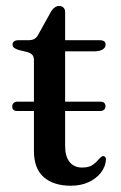

<svg xmlns="http://www.w3.org/2000/svg" viewBox="-20 -598 395 628"><path d="M20 -249.5Q20 -256.5 24.5 -261Q29 -265.5 36.5 -265.5H308Q325 -265.5 325 -250Q325 -243.5 320.2 -239.2Q315.5 -235 308 -235H36.5Q20 -235 20 -249.5ZM70 -427.5 41.5 -434.5Q30.5 -438 25.8 -442Q21 -446 21 -452Q21 -459 26.2 -462.8Q31.5 -466.5 40 -466.5H73Q85 -466.5 92.5 -470.8Q100 -475 105.5 -485.5L145.5 -557.5Q151 -567.5 158.2 -573Q165.5 -578.5 173 -578.5Q182 -578.5 187.5 -573.2Q193 -568 193 -559V-121Q193 -86 207.8 -68Q222.5 -50 248.5 -50Q269.5 -50 281.2 -57.5Q293 -65 300.2 -74Q307.5 -83 315.5 -87.5Q320.5 -88 323.8 -84.8Q327 -81.5 326.5 -75Q325 -52.5 310 -33.2Q295 -14 269.8 -2.2Q244.5 9.5 211.5 9.5Q155.5 9.5 123.2 -18.5Q91 -46.5 91 -104V-400.5Q91 -412.5 86 -418.2Q81 -424 70 -427.5ZM149 -430 149.5 -466.5H305.5Q315.5 -466.5 320.5 -463Q325.5 -459.5 325.5 -452Q325.5 -442.5 315.8 -436.2Q306 -430 285.5 -430Z"/></svg>

Font: Fraunces 28pt
Style: Regular
Weight: 400
Version: Version 1.000;[b76b70a41]